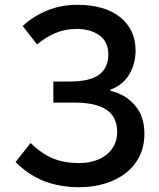

<svg xmlns="http://www.w3.org/2000/svg" viewBox="-20 -770 667 803"><path d="M311 13Q233 13 167.5 -11.5Q102 -36 45 -92L108 -172Q155 -126 202.5 -107Q250 -88 310 -88Q344 -88 373 -96.5Q402 -105 423.5 -121.5Q445 -138 457.5 -162.5Q470 -187 470 -218Q470 -282 424.5 -311.5Q379 -341 291 -341H203V-429H269Q357 -429 395 -458Q433 -487 433 -542Q433 -596 395.5 -622.5Q358 -649 301 -649Q252 -649 211 -631.5Q170 -614 135 -584L75 -661Q118 -702 177 -726Q236 -750 304 -750Q360 -750 405 -737Q450 -724 481.5 -699Q513 -674 530 -639Q547 -604 547 -559Q547 -502 520 -458Q493 -414 442 -395V-390Q504 -376 544 -330Q584 -284 584 -211Q584 -157 563 -115.5Q542 -74 505 -45.5Q468 -17 418 -2Q368 13 311 13Z"/></svg>

Font: Kinto Sans Med
Style: Regular
Weight: 500
Designer: Authors: Ryoko NISHIZUKA  (kana & ideographs); Paul D. Hunt (Latin, Greek & Cyrillic); Wenlong ZHANG  (bopomofo); Sandol
Foundry: Adobe Systems Incorporated, ookami Inc.
Version: Version 0.001